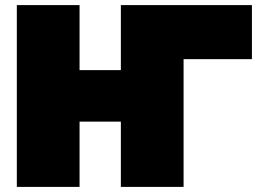

<svg xmlns="http://www.w3.org/2000/svg" viewBox="-20 -733 1038 753"><path d="M46 0V-713H292V-458H454V-713H968V-501H700V0H454V-256H292V0Z"/></svg>

Font: Commissioner Black
Style: Regular
Weight: 900
Designer: Kostas Bartsokas
Foundry: Kostas Bartsokas
Version: Version 1.000; ttfautohint (v1.8.3)